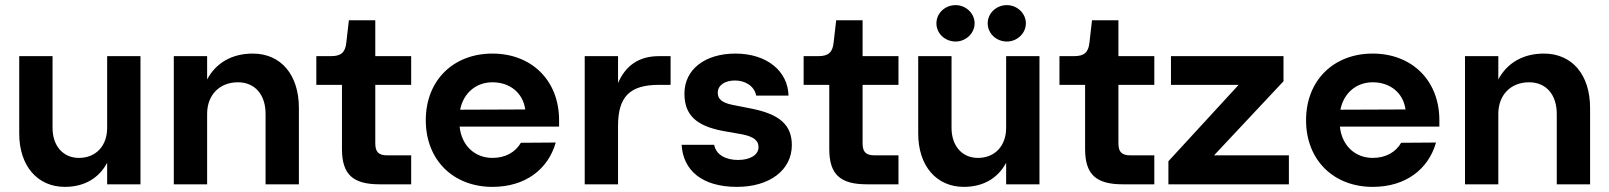

<svg xmlns="http://www.w3.org/2000/svg" viewBox="-20 -719 6278 749"><path d="M185 -220V-500H55V-198C55 -72 126 10 233 10C309 10 366 -24 398 -84V0H528V-500H398V-220C398 -150 354 -103 288 -103C226 -103 185 -150 185 -220Z M658 0H788V-275C788 -348 836 -398 908 -398C976 -398 1016 -348 1016 -275V0H1146V-298C1146 -426 1077 -510 966 -510C884 -510 822 -473 788 -409V-500H658Z M1461 0H1584V-113H1491C1457 -113 1444 -126 1444 -160V-388H1584V-500H1444V-640H1341L1331 -553C1327 -514 1310 -500 1271 -500H1214V-388H1314V-138C1314 -39 1356 0 1461 0Z M1641 -250C1641 -94 1749 10 1901 10C2029 10 2118 -58 2148 -163L2012 -162C1991 -126 1953 -103 1901 -103C1834 -103 1781 -149 1773 -225H2161V-250C2161 -406 2053 -510 1901 -510C1749 -510 1641 -406 1641 -250ZM1775 -291C1788 -357 1838 -398 1901 -398C1969 -398 2020 -357 2029 -292Z M2261 0H2391V-228C2391 -342 2437 -388 2551 -388H2596V-500H2551C2471 -500 2420 -462 2391 -395V-500H2261Z M2849 -510C2730 -510 2650 -448 2650 -354C2650 -271 2695 -228 2801 -208L2875 -195C2920 -186 2939 -171 2939 -145C2939 -115 2907 -95 2859 -95C2814 -95 2774 -113 2766 -154H2639C2645 -54 2719 10 2855 10C2983 10 3069 -56 3069 -153C3069 -231 3022 -273 2913 -295L2837 -310C2798 -318 2780 -332 2780 -357C2780 -386 2807 -405 2847 -405C2886 -405 2922 -385 2930 -346H3056C3054 -441 2972 -510 2849 -510Z M3362 0H3485V-113H3392C3358 -113 3345 -126 3345 -160V-388H3485V-500H3345V-640H3242L3232 -553C3228 -514 3211 -500 3172 -500H3115V-388H3215V-138C3215 -39 3257 0 3362 0Z M3692 -220V-500H3562V-198C3562 -72 3633 10 3740 10C3816 10 3873 -24 3905 -84V0H4035V-500H3905V-220C3905 -150 3861 -103 3795 -103C3733 -103 3692 -150 3692 -220ZM3708 -699C3666 -699 3633 -667 3633 -628C3633 -589 3666 -557 3708 -557C3748 -557 3782 -589 3782 -628C3782 -667 3748 -699 3708 -699ZM3908 -699C3866 -699 3833 -667 3833 -628C3833 -589 3866 -557 3908 -557C3948 -557 3982 -589 3982 -628C3982 -667 3948 -699 3908 -699Z M4360 0H4483V-113H4390C4356 -113 4343 -126 4343 -160V-388H4483V-500H4343V-640H4240L4230 -553C4226 -514 4209 -500 4170 -500H4113V-388H4213V-138C4213 -39 4255 0 4360 0Z M4538 0H5008V-113H4716L4987 -402V-500H4548V-388H4812L4538 -90Z M5075 -250C5075 -94 5183 10 5335 10C5463 10 5552 -58 5582 -163L5446 -162C5425 -126 5387 -103 5335 -103C5268 -103 5215 -149 5207 -225H5595V-250C5595 -406 5487 -510 5335 -510C5183 -510 5075 -406 5075 -250ZM5209 -291C5222 -357 5272 -398 5335 -398C5403 -398 5454 -357 5463 -292Z M5695 0H5825V-275C5825 -348 5873 -398 5945 -398C6013 -398 6053 -348 6053 -275V0H6183V-298C6183 -426 6114 -510 6003 -510C5921 -510 5859 -473 5825 -409V-500H5695Z"/></svg>

Font: Goli SemiBold
Style: Regular
Weight: 600
Designer: jaikishan Patel
Foundry: MagicType
Version: Version 1.000;Glyphs 3.2 (3242)